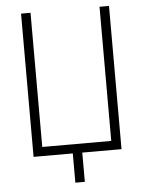

<svg xmlns="http://www.w3.org/2000/svg" viewBox="-57 -739 700 926"><g transform="rotate(-5 293.0 -275.5)"><path d="M270 141.6H315.9V0H505.9V-693.4H460V-43.9H126V-693.4H80.1V0H270Z"/></g></svg>

Font: Cascadia Mono PL ExtraLight
Style: Regular
Weight: 200
Monospace: yes
Designer: Aaron Bell
Foundry: Saja Typeworks
Version: Version 2404.023